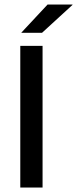

<svg xmlns="http://www.w3.org/2000/svg" viewBox="-20 -846 347 866"><path d="M172 0H71.5V-639H172ZM194.5 -825.5H307V-824L169.5 -698H76.5V-699Z"/></svg>

Font: Anek Latin Medium
Style: Regular
Weight: 500
Designer: Yesha Goshar
Foundry: Ek Type
Version: Version 1.003